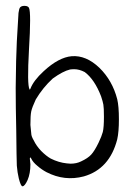

<svg xmlns="http://www.w3.org/2000/svg" viewBox="-20 -656 454 663"><path d="M49.8 -630.9Q54.7 -635.7 63.5 -635.7Q64.5 -635.7 65.4 -635.7Q76.2 -635.7 80.1 -628.9Q87.9 -612.3 80.1 -485.4Q73.2 -362.3 82 -347.7Q83 -344.7 85 -349.6Q95.7 -377.9 130.9 -410.2Q182.6 -458 227.5 -461.9Q277.3 -465.8 323.2 -421.9Q368.2 -377.9 384.8 -313.5Q390.6 -289.1 390.6 -244.1Q390.6 -200.2 384.8 -174.8Q358.4 -72.3 269.5 -46.9Q203.1 -29.3 140.6 -61.5Q124 -70.3 109.4 -83Q93.8 -95.7 87.9 -108.4Q84 -116.2 83 -108.4Q83 -103.5 85 -88.9Q85 -56.6 75.2 -34.2Q65.4 -12.7 57.6 -12.7Q51.8 -12.7 44.9 -40Q40 -60.5 38.1 -84Q37.1 -107.4 36.1 -206.1Q34.2 -288.1 34.2 -352.5Q35.2 -458 38.1 -512.7Q43 -595.7 43.9 -611.3Q45.9 -627 49.8 -630.9ZM272.5 -407.2Q253.9 -417 236.3 -417Q228.5 -417 221.7 -416Q197.3 -410.2 162.1 -384.8Q127.9 -353.5 103.5 -312.5Q90.8 -285.2 87.9 -271.5Q85 -257.8 85 -224.6Q86.9 -204.1 87.9 -195.3Q87.9 -185.5 96.7 -170.9Q105.5 -152.3 122.1 -134.8Q139.6 -117.2 155.3 -108.4Q182.6 -94.7 210.9 -91.8Q217.8 -90.8 223.6 -90.8Q244.1 -90.8 259.8 -98.6Q283.2 -109.4 294.9 -122.1Q306.6 -134.8 320.3 -163.1Q331.1 -185.5 335 -200.2Q338.9 -215.8 338.9 -252.9Q338.9 -284.2 336.9 -294.9Q335 -305.7 329.1 -323.2Q306.6 -381.8 272.5 -407.2Z"/></svg>

Font: Yahfie
Style: Heavy
Weight: 600
Designer: Joe Palazzolo
Foundry: jozolo LLC
Version: Version 001.000